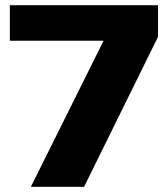

<svg xmlns="http://www.w3.org/2000/svg" viewBox="-20 -720 648 740"><path d="M430 -665 526 -563H18V-700H589V-578L304 0H99Z"/></svg>

Font: Pathway Extreme 28pt ExtraBold
Style: Regular
Weight: 800
Designer: Eduardo Rodriguez Tunni
Foundry: Eduardo Rodriguez Tunni
Version: Version 1.001;gftools[0.9.26]